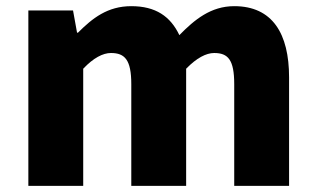

<svg xmlns="http://www.w3.org/2000/svg" viewBox="-20 -603 1025 623"><path d="M72 0H250V-380C283 -415 314 -431 340 -431C385 -431 406 -409 406 -330V0H584V-380C618 -415 649 -431 675 -431C720 -431 740 -409 740 -330V0H918V-352C918 -494 864 -583 740 -583C664 -583 611 -539 562 -489C533 -550 485 -583 406 -583C329 -583 280 -544 233 -497H230L217 -569H72Z"/></svg>

Font: Noto Sans CJK HK Black
Style: Regular
Weight: 900
Designer: Ryoko NISHIZUKA 西塚涼子 (kana, bopomofo & ideographs); Paul D. Hunt (Latin, Greek & Cyrillic); Sandoll Communications 산돌커뮤니
Foundry: Adobe
Version: Version 2.004;hotconv 1.0.118;makeotfexe 2.5.65603